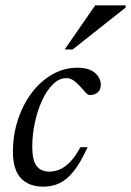

<svg xmlns="http://www.w3.org/2000/svg" viewBox="-20 -690 491 720"><path d="M229 -397Q201.5 -397 178 -373.5Q154.5 -350 137.2 -312Q120 -274 110.5 -229Q101 -184 101 -141Q101 -89.5 117 -68Q133 -46.5 165 -46.5Q185.5 -46.5 205 -55Q224.5 -63.5 243.8 -83.5Q263 -103.5 281.5 -138H308.5Q282.5 -81 257 -48.8Q231.5 -16.5 203.8 -3.2Q176 10 142.5 10Q88 10 58.2 -22Q28.5 -54 28.5 -120Q28.5 -185.5 47.8 -242.8Q67 -300 100.2 -343.5Q133.5 -387 177.2 -411.5Q221 -436 269.5 -436Q314 -436 336 -416.8Q358 -397.5 358 -372.5Q358 -353 346.5 -343.5Q335 -334 317.5 -333.5Q310 -333 301 -343.2Q292 -353.5 281 -365.5Q270 -377.5 257.2 -387.2Q244.5 -397 229 -397ZM222.5 -504.5 337 -670H451V-661.5L252.5 -504.5Z"/></svg>

Font: Newsreader 16pt
Style: Italic
Weight: 400
Italic angle: -17°
Designer: Hugues Gentile
Foundry: Production Type
Version: Version 1.003